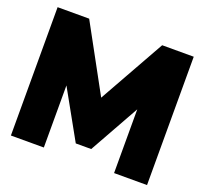

<svg xmlns="http://www.w3.org/2000/svg" viewBox="-124 -870 1083 1016"><g transform="rotate(20 417.5 -361.5)"><path d="M414.6 -351.6 623 -722.7H800.8V0H615.2V-358.9L458 -78.1H371.1L219.7 -349.6V0H34.2V-722.7H211.9Z"/></g></svg>

Font: Giphurs Black
Style: Regular
Weight: 900
Version: Version 0.920; ttfautohint (v1.8.4.7-5d5b)